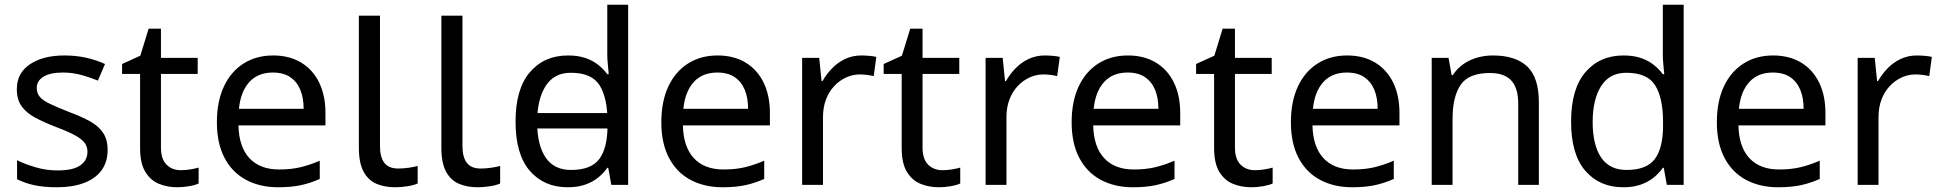

<svg xmlns="http://www.w3.org/2000/svg" viewBox="-20 -780 8185 810"><path d="M434 -148Q434 -96 408 -61Q382 -26 334 -8Q286 10 220 10Q164 10 123.5 1Q83 -8 52 -24V-104Q84 -88 129.5 -74.5Q175 -61 222 -61Q289 -61 319 -82.5Q349 -104 349 -140Q349 -160 338 -176Q327 -192 298.5 -208Q270 -224 217 -244Q165 -264 128 -284Q91 -304 71 -332Q51 -360 51 -404Q51 -472 106.5 -509Q162 -546 252 -546Q301 -546 343.5 -536.5Q386 -527 423 -510L393 -440Q359 -454 322 -464Q285 -474 246 -474Q192 -474 163.5 -456.5Q135 -439 135 -409Q135 -387 148 -371.5Q161 -356 191.5 -341.5Q222 -327 273 -307Q324 -288 360 -268Q396 -248 415 -219.5Q434 -191 434 -148Z M743 -62Q763 -62 784 -65.5Q805 -69 818 -73V-6Q804 1 778 5.5Q752 10 728 10Q686 10 650.5 -4.5Q615 -19 593 -55Q571 -91 571 -156V-468H495V-510L572 -545L607 -659H659V-536H814V-468H659V-158Q659 -109 682.5 -85.5Q706 -62 743 -62Z M1132 -546Q1201 -546 1250.5 -516Q1300 -486 1326.5 -431.5Q1353 -377 1353 -304V-251H986Q988 -160 1032.5 -112.5Q1077 -65 1157 -65Q1208 -65 1247.5 -74.5Q1287 -84 1329 -102V-25Q1288 -7 1248 1.5Q1208 10 1153 10Q1077 10 1018.5 -21Q960 -52 927.5 -113.5Q895 -175 895 -264Q895 -352 924.5 -415Q954 -478 1007.5 -512Q1061 -546 1132 -546ZM1131 -474Q1068 -474 1031.5 -433.5Q995 -393 988 -321H1261Q1261 -367 1247 -401Q1233 -435 1204.5 -454.5Q1176 -474 1131 -474Z M1647 10Q1603 10 1568.5 -4.5Q1534 -19 1514 -55.5Q1494 -92 1494 -157V-714H1583V-165Q1583 -117 1601.5 -93Q1620 -69 1660 -69Q1682 -69 1705.5 -72.5Q1729 -76 1742 -80V-6Q1728 1 1700.5 5.5Q1673 10 1647 10Z M1995 10Q1951 10 1916.5 -4.5Q1882 -19 1862 -55.5Q1842 -92 1842 -157V-714H1931V-165Q1931 -117 1949.5 -93Q1968 -69 2008 -69Q2030 -69 2053.5 -72.5Q2077 -76 2090 -80V-6Q2076 1 2048.5 5.5Q2021 10 1995 10Z M2204 -238V-303H2580V-238ZM2375 10Q2275 10 2215 -59.5Q2155 -129 2155 -267Q2155 -405 2215.5 -475.5Q2276 -546 2376 -546Q2418 -546 2449 -535.5Q2480 -525 2503 -507Q2526 -489 2542 -467H2548Q2547 -480 2544.5 -505.5Q2542 -531 2542 -546V-760H2630V0H2559L2546 -72H2542Q2526 -49 2503 -30.5Q2480 -12 2448.5 -1Q2417 10 2375 10ZM2389 -63Q2474 -63 2508.5 -109.5Q2543 -156 2543 -250V-266Q2543 -366 2510 -419.5Q2477 -473 2388 -473Q2317 -473 2281.5 -416.5Q2246 -360 2246 -265Q2246 -169 2281.5 -116Q2317 -63 2389 -63Z M3007 -546Q3076 -546 3125.5 -516Q3175 -486 3201.5 -431.5Q3228 -377 3228 -304V-251H2861Q2863 -160 2907.5 -112.5Q2952 -65 3032 -65Q3083 -65 3122.5 -74.5Q3162 -84 3204 -102V-25Q3163 -7 3123 1.5Q3083 10 3028 10Q2952 10 2893.5 -21Q2835 -52 2802.5 -113.5Q2770 -175 2770 -264Q2770 -352 2799.5 -415Q2829 -478 2882.5 -512Q2936 -546 3007 -546ZM3006 -474Q2943 -474 2906.5 -433.5Q2870 -393 2863 -321H3136Q3136 -367 3122 -401Q3108 -435 3079.5 -454.5Q3051 -474 3006 -474Z M3614 -546Q3629 -546 3646.5 -544.5Q3664 -543 3677 -540L3666 -459Q3653 -462 3637.5 -464Q3622 -466 3608 -466Q3577 -466 3549 -453Q3521 -440 3499 -416.5Q3477 -393 3464.5 -360Q3452 -327 3452 -286V0H3364V-536H3436L3446 -438H3450Q3467 -468 3491 -492.5Q3515 -517 3546 -531.5Q3577 -546 3614 -546Z M3956 -62Q3976 -62 3997 -65.5Q4018 -69 4031 -73V-6Q4017 1 3991 5.5Q3965 10 3941 10Q3899 10 3863.5 -4.5Q3828 -19 3806 -55Q3784 -91 3784 -156V-468H3708V-510L3785 -545L3820 -659H3872V-536H4027V-468H3872V-158Q3872 -109 3895.5 -85.5Q3919 -62 3956 -62Z M4388 -546Q4403 -546 4420.5 -544.5Q4438 -543 4451 -540L4440 -459Q4427 -462 4411.5 -464Q4396 -466 4382 -466Q4351 -466 4323 -453Q4295 -440 4273 -416.5Q4251 -393 4238.5 -360Q4226 -327 4226 -286V0H4138V-536H4210L4220 -438H4224Q4241 -468 4265 -492.5Q4289 -517 4320 -531.5Q4351 -546 4388 -546Z M4738 -546Q4807 -546 4856.5 -516Q4906 -486 4932.5 -431.5Q4959 -377 4959 -304V-251H4592Q4594 -160 4638.5 -112.5Q4683 -65 4763 -65Q4814 -65 4853.5 -74.5Q4893 -84 4935 -102V-25Q4894 -7 4854 1.5Q4814 10 4759 10Q4683 10 4624.5 -21Q4566 -52 4533.5 -113.5Q4501 -175 4501 -264Q4501 -352 4530.5 -415Q4560 -478 4613.5 -512Q4667 -546 4738 -546ZM4737 -474Q4674 -474 4637.5 -433.5Q4601 -393 4594 -321H4867Q4867 -367 4853 -401Q4839 -435 4810.5 -454.5Q4782 -474 4737 -474Z M5274 -62Q5294 -62 5315 -65.5Q5336 -69 5349 -73V-6Q5335 1 5309 5.5Q5283 10 5259 10Q5217 10 5181.5 -4.5Q5146 -19 5124 -55Q5102 -91 5102 -156V-468H5026V-510L5103 -545L5138 -659H5190V-536H5345V-468H5190V-158Q5190 -109 5213.5 -85.5Q5237 -62 5274 -62Z M5663 -546Q5732 -546 5781.5 -516Q5831 -486 5857.5 -431.5Q5884 -377 5884 -304V-251H5517Q5519 -160 5563.5 -112.5Q5608 -65 5688 -65Q5739 -65 5778.5 -74.5Q5818 -84 5860 -102V-25Q5819 -7 5779 1.5Q5739 10 5684 10Q5608 10 5549.5 -21Q5491 -52 5458.5 -113.5Q5426 -175 5426 -264Q5426 -352 5455.5 -415Q5485 -478 5538.5 -512Q5592 -546 5663 -546ZM5662 -474Q5599 -474 5562.5 -433.5Q5526 -393 5519 -321H5792Q5792 -367 5778 -401Q5764 -435 5735.5 -454.5Q5707 -474 5662 -474Z M6278 -546Q6374 -546 6423 -499.5Q6472 -453 6472 -349V0H6385V-343Q6385 -408 6356 -440Q6327 -472 6265 -472Q6176 -472 6142 -422Q6108 -372 6108 -278V0H6020V-536H6091L6104 -463H6109Q6127 -491 6153.5 -509.5Q6180 -528 6212 -537Q6244 -546 6278 -546Z M6828 10Q6728 10 6668 -59.5Q6608 -129 6608 -267Q6608 -405 6668.5 -475.5Q6729 -546 6829 -546Q6871 -546 6902 -535.5Q6933 -525 6956 -507Q6979 -489 6995 -467H7001Q7000 -480 6997.5 -505.5Q6995 -531 6995 -546V-760H7083V0H7012L6999 -72H6995Q6979 -49 6956 -30.5Q6933 -12 6901.5 -1Q6870 10 6828 10ZM6842 -63Q6927 -63 6961.5 -109.5Q6996 -156 6996 -250V-266Q6996 -366 6963 -419.5Q6930 -473 6841 -473Q6770 -473 6734.5 -416.5Q6699 -360 6699 -265Q6699 -169 6734.5 -116Q6770 -63 6842 -63Z M7460 -546Q7529 -546 7578.5 -516Q7628 -486 7654.5 -431.5Q7681 -377 7681 -304V-251H7314Q7316 -160 7360.5 -112.5Q7405 -65 7485 -65Q7536 -65 7575.5 -74.5Q7615 -84 7657 -102V-25Q7616 -7 7576 1.5Q7536 10 7481 10Q7405 10 7346.5 -21Q7288 -52 7255.5 -113.5Q7223 -175 7223 -264Q7223 -352 7252.5 -415Q7282 -478 7335.5 -512Q7389 -546 7460 -546ZM7459 -474Q7396 -474 7359.5 -433.5Q7323 -393 7316 -321H7589Q7589 -367 7575 -401Q7561 -435 7532.5 -454.5Q7504 -474 7459 -474Z M8067 -546Q8082 -546 8099.5 -544.5Q8117 -543 8130 -540L8119 -459Q8106 -462 8090.5 -464Q8075 -466 8061 -466Q8030 -466 8002 -453Q7974 -440 7952 -416.5Q7930 -393 7917.5 -360Q7905 -327 7905 -286V0H7817V-536H7889L7899 -438H7903Q7920 -468 7944 -492.5Q7968 -517 7999 -531.5Q8030 -546 8067 -546Z"/></svg>

Font: umalayalam25
Style: Book
Weight: 400
Designer: Jelle Bosma - Monotype Design Team
Foundry: Monotype Imaging Inc.
Version: Version 2.003